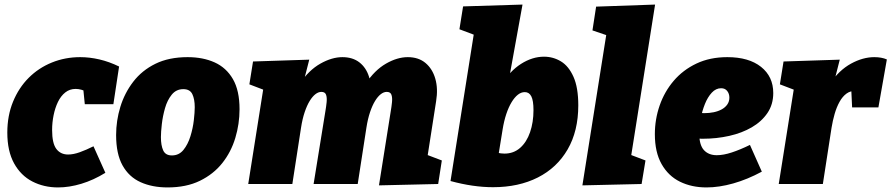

<svg xmlns="http://www.w3.org/2000/svg" viewBox="-20 -805 3900 840"><path d="M234 15Q172 15 121.5 -11Q71 -37 41.5 -90.5Q12 -144 12 -225Q12 -299 37 -360Q62 -421 105.5 -464.5Q149 -508 207 -531.5Q265 -555 331 -555Q372 -555 415 -545Q458 -535 501 -514L476 -349H351L344 -419L362 -402Q335 -416 311 -416Q285 -416 265.5 -400.5Q246 -385 233.5 -359Q221 -333 214.5 -301Q208 -269 208 -236Q208 -178 226.5 -153.5Q245 -129 278 -129Q301 -129 329 -139Q357 -149 389 -165L441 -49Q389 -17 336 -1Q283 15 234 15Z M801 -555Q868 -555 919 -532Q970 -509 999 -459Q1028 -409 1028 -327Q1028 -263 1009.5 -201.5Q991 -140 952.5 -91.5Q914 -43 854.5 -14Q795 15 713 15Q646 15 595 -8Q544 -31 516 -81.5Q488 -132 488 -214Q488 -277 506.5 -337.5Q525 -398 563 -447.5Q601 -497 660 -526Q719 -555 801 -555ZM782 -415Q751 -415 731.5 -391Q712 -367 702 -332Q692 -297 688 -262Q684 -227 684 -205Q684 -169 694 -147Q704 -125 732 -125Q763 -125 782.5 -149Q802 -173 813 -208.5Q824 -244 828 -279Q832 -314 832 -336Q832 -371 821.5 -393Q811 -415 782 -415Z M1638 6 1689 -315Q1693 -338 1695 -358Q1697 -378 1692.5 -390.5Q1688 -403 1672 -403Q1659 -403 1646 -393Q1633 -383 1621 -363.5Q1609 -344 1599 -314.5Q1589 -285 1583 -246L1545 0H1352L1403 -315Q1407 -338 1409 -358Q1411 -378 1406.5 -390.5Q1402 -403 1386 -403Q1373 -403 1360 -393Q1347 -383 1335 -363.5Q1323 -344 1313 -314.5Q1303 -285 1297 -246L1259 0H1066L1135 -436L1215 -381L1071 -436L1087 -536L1333 -544L1296 -399L1236 -288Q1252 -380 1291.5 -439Q1331 -498 1381.5 -526.5Q1432 -555 1478 -555Q1523 -555 1552.5 -532Q1582 -509 1594.5 -469Q1607 -429 1600 -379L1598 -364L1525 -288Q1541 -380 1580 -439Q1619 -498 1668.5 -526.5Q1718 -555 1764 -555Q1811 -555 1841.5 -529.5Q1872 -504 1884.5 -460.5Q1897 -417 1888 -362L1847 -99L1763 -160L1913 -103L1897 0Z M1951 -13 2067 -745 2136 -622 1990 -677 2006 -777 2266 -785 2200 -421 2128 -289Q2139 -375 2174.5 -434.5Q2210 -494 2259.5 -525.5Q2309 -557 2360 -557Q2400 -557 2434 -536.5Q2468 -516 2489 -469Q2510 -422 2510 -344Q2510 -232 2463.5 -151.5Q2417 -71 2333 -28.5Q2249 14 2137 14Q2050 14 1951 -13ZM2157 -103 2120 -150Q2138 -141 2155 -137Q2172 -133 2187 -133Q2227 -133 2255.5 -158Q2284 -183 2299 -226.5Q2314 -270 2314 -323Q2314 -365 2304.5 -383.5Q2295 -402 2276 -402Q2260 -402 2245.5 -390.5Q2231 -379 2218 -357.5Q2205 -336 2195 -306Q2185 -276 2179 -239Z M2528 6 2647 -745 2716 -623 2572 -672 2588 -776 2846 -785 2727 -33 2654 -160 2804 -103 2787 0Z M3071 15Q3006 15 2955 -10Q2904 -35 2874.5 -87Q2845 -139 2845 -218Q2845 -283 2866 -343.5Q2887 -404 2927.5 -451.5Q2968 -499 3027 -527Q3086 -555 3162 -555Q3256 -555 3309.5 -512.5Q3363 -470 3363 -398Q3363 -348 3337.5 -310.5Q3312 -273 3269 -248Q3226 -223 3170.5 -210.5Q3115 -198 3055 -198Q3041 -198 3032.5 -198.5Q3024 -199 3020 -199L3030 -312Q3038 -311 3046 -310.5Q3054 -310 3062 -310Q3083 -310 3102.5 -314Q3122 -318 3137.5 -326.5Q3153 -335 3162 -348Q3171 -361 3171 -378Q3171 -395 3161.5 -407Q3152 -419 3135 -419Q3112 -419 3094 -399.5Q3076 -380 3064 -350Q3052 -320 3045.5 -286Q3039 -252 3039 -223Q3039 -171 3059.5 -148.5Q3080 -126 3116 -126Q3145 -126 3181.5 -138Q3218 -150 3261 -171L3313 -54Q3250 -20 3188 -2.5Q3126 15 3071 15Z M3387 0 3467 -504 3536 -381 3392 -436 3408 -536 3654 -544 3617 -399 3555 -288Q3571 -380 3611 -439Q3651 -498 3703 -526.5Q3755 -555 3805 -555Q3837 -555 3860 -545L3823 -335H3708L3704 -420L3725 -406Q3702 -409 3684 -396Q3666 -383 3653 -359.5Q3640 -336 3631.5 -306.5Q3623 -277 3618 -246L3580 0Z"/></svg>

Font: Bitter Thin Black
Style: Italic
Weight: 900
Italic angle: -9°
Version: Version 3.020